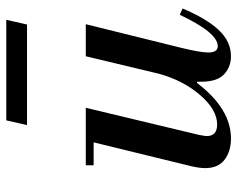

<svg xmlns="http://www.w3.org/2000/svg" viewBox="-92 -651 755 611"><g transform="rotate(-90 285.5 -345.5)"><path d="M356 -216 412 -450H514L439 -147Q424 -86 424 -60Q424 -30 444 -30Q487 -30 544 -151L564 -142Q532 -66 495.5 -27Q459 12 412 12Q378 12 354.5 -10Q331 -32 331 -82V-96H327Q245 12 150 12Q109 12 82.5 -8.5Q56 -29 56 -70Q56 -88 62 -114L138 -425H65V-450H248L162 -91Q158 -71 158 -65Q158 -32 195 -32Q241 -32 287.5 -85Q334 -138 356 -216ZM193 -637 208 -703H528L513 -637Z"/></g></svg>

Font: Libre Bodoni
Style: Italic
Weight: 400
Italic angle: -13°
Designer: Pablo Impallari, Rodrigo Fuenzalida
Foundry: Pablo Impallari, Rodrigo Fuenzalida
Version: Version 1.001